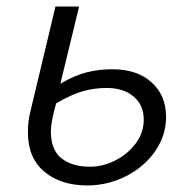

<svg xmlns="http://www.w3.org/2000/svg" viewBox="-20 -552 581 585"><path d="M65 -149Q65 -184 73 -214L149 -532H221L164 -297Q206 -322 243.5 -331.5Q281 -341 322 -341Q398 -341 442 -301Q486 -261 486 -196Q486 -139 452.5 -91Q419 -43 363.5 -15Q308 13 246 13Q165 13 115 -29Q65 -71 65 -149ZM418 -187Q418 -232 387 -258Q356 -284 305 -284Q267 -284 232 -274Q197 -264 151 -237Q135 -181 135 -152Q135 -95 167.5 -69.5Q200 -44 254 -44Q293 -44 331 -63Q369 -82 393.5 -115Q418 -148 418 -187Z"/></svg>

Font: Nebula Sans Book
Style: Regular
Weight: 400
Italic angle: -9°
Designer: Paul D. Hunt for Adobe (as Source Sans)
Foundry: Nebula Entertainment & Broadcasting LLC
Version: Version 1.010